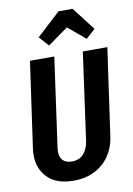

<svg xmlns="http://www.w3.org/2000/svg" viewBox="-102 -1001 750 1080"><g transform="rotate(-10 273.0 -461.5)"><path d="M475 -192Q467 -134 436 -87Q405 -40 352.5 -12.5Q300 15 230 15Q133 15 82.5 -35.5Q32 -86 32 -164Q32 -186 34 -198L104 -692H243L172 -184Q170 -168 170 -162Q170 -130 187 -111.5Q204 -93 239 -93Q281 -93 305 -120Q329 -147 336 -189L406 -692H546ZM225 -758 175 -813 310 -938H391L493 -806L440 -758L341 -841Z"/></g></svg>

Font: Fira Sans Extra Condensed SemiBold
Style: Italic
Weight: 600
Width: 3
Italic angle: -8°
Designer: Carrois Corporate & Edenspiekermann AG
Foundry: Carrois Corporate GbR & Edenspiekermann AG
Version: Version 4.203